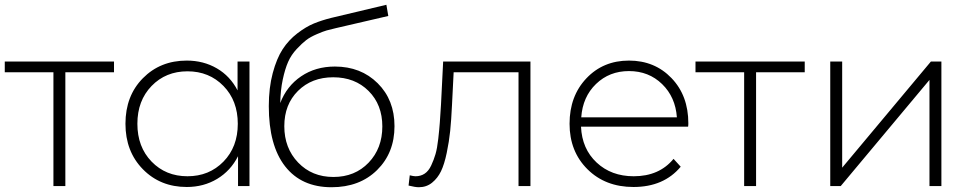

<svg xmlns="http://www.w3.org/2000/svg" viewBox="-21 -780 4075 805"><path d="M457 -522V-477H253V0H203V-477H-1V-522Z M975 -522H1025V0H977V-125Q946 -64 889.5 -30Q833 4 762 4Q651 4 578 -70.5Q505 -145 505 -261Q505 -378 578 -452Q651 -526 762 -526Q832 -526 888 -493.5Q944 -461 975 -401ZM614.5 -102.5Q674 -41 765 -41Q856 -41 916 -102.5Q976 -164 976 -261Q976 -358 916 -419.5Q856 -481 765 -481Q674 -481 614.5 -419.5Q555 -358 555 -261Q555 -164 614.5 -102.5Z M1383 -501Q1492 -501 1562.5 -431Q1633 -361 1633 -251Q1633 -139 1560 -67Q1487 5 1369 5Q1243 5 1174.5 -82.5Q1106 -170 1106 -335Q1106 -412 1122.5 -473.5Q1139 -535 1164 -573.5Q1189 -612 1225.5 -640Q1262 -668 1295 -681.5Q1328 -695 1368 -705L1599 -760L1607 -713L1387 -662Q1362 -656 1349 -652.5Q1336 -649 1308 -637Q1280 -625 1263 -612Q1246 -599 1223 -574.5Q1200 -550 1187 -520.5Q1174 -491 1164.5 -446.5Q1155 -402 1154 -348Q1181 -419 1241.5 -460Q1302 -501 1383 -501ZM1582 -250Q1582 -341 1524.5 -398.5Q1467 -456 1376 -456Q1286 -456 1228.5 -399Q1171 -342 1171 -251Q1171 -159 1229 -98.5Q1287 -38 1377 -38Q1467 -38 1524.5 -98Q1582 -158 1582 -250Z M1837 -522H2203V0H2153V-477H1881L1874 -338Q1871 -275 1866.5 -231Q1862 -187 1852 -139Q1842 -91 1828 -62Q1814 -33 1790.5 -14Q1767 5 1735 5Q1720 5 1692 -2L1697 -45Q1713 -41 1721 -41Q1743 -41 1759.5 -52Q1776 -63 1787 -86.5Q1798 -110 1805 -134Q1812 -158 1816.5 -198Q1821 -238 1823 -266Q1825 -294 1828 -342Z M2865 -263Q2865 -254 2864 -249H2415Q2419 -156 2480.5 -98.5Q2542 -41 2636 -41Q2743 -41 2803 -114L2833 -81Q2762 4 2635 4Q2517 4 2442 -70.5Q2367 -145 2367 -261Q2367 -377 2437.5 -451.5Q2508 -526 2616 -526Q2724 -526 2794.5 -452.5Q2865 -379 2865 -263ZM2616 -482Q2534 -482 2478 -428Q2422 -374 2416 -288H2817Q2811 -373 2755 -427.5Q2699 -482 2616 -482Z M3353 -522V-477H3149V0H3099V-477H2895V-522Z M3460 0V-522H3510V-77L3882 -522H3926V0H3876V-445L3504 0Z"/></svg>

Font: mBank Light
Style: Regular
Weight: 300
Designer: Julieta Ulanovsky
Foundry: Julieta Ulanovsky
Version: Version 7.200;PS 007.200;hotconv 1.0.88;makeotf.lib2.5.64775